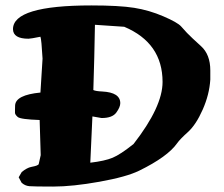

<svg xmlns="http://www.w3.org/2000/svg" viewBox="-20 -688 824 707"><path d="M27.8 -580.6Q27.8 -668 316.4 -668Q418.9 -668 474.1 -659.2Q529.3 -650.4 581.5 -627.9Q633.8 -605.5 647 -590.6Q660.2 -575.7 668.5 -566.9Q685.5 -549.3 720 -518.3Q754.4 -487.3 754.4 -428.7V-395Q751 -339.8 726.3 -284.2Q701.7 -228.5 671.9 -201.7Q642.1 -174.8 632.3 -160.6Q597.2 -110.8 492.7 -59.6Q445.8 -36.6 346.4 -18.8Q247.1 -1 175.8 -1Q104.5 -1 88.1 -2.4Q71.8 -3.9 59.6 -15.1L48.8 -35.2L60.1 -54.7Q79.6 -70.3 94.5 -73.2Q109.4 -76.2 114.3 -78.1Q122.1 -81.1 122.6 -84L129.9 -116.7L126 -246.1Q55.2 -248.5 45.2 -257.3Q35.2 -266.1 35.2 -272.7Q35.2 -279.3 35.2 -283.7Q35.2 -292 35.6 -299.8Q37.6 -338.4 128.9 -347.2L136.7 -472.2Q132.8 -542 128.9 -552.7Q92.8 -545.4 85 -545.4Q28.3 -545.4 27.8 -580.6ZM471.7 -157.7Q578.6 -294.9 578.6 -386.2Q578.6 -529.8 437.5 -589.4L329.6 -596.7Q327.6 -476.1 323.7 -356.4Q333 -352.1 356.4 -351.1Q422.9 -347.7 422.9 -308.1Q422.9 -293.5 408.2 -273.4Q393.6 -253.4 354.5 -253.4H354L320.3 -259.3Q316.9 -173.8 312.5 -88.9Q366.2 -95.2 394.8 -107.2Q423.3 -119.1 471.7 -157.7Z"/></svg>

Font: Drukaatie burti
Style: Heavy
Weight: 800
Version: Version 0.14